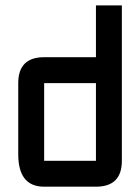

<svg xmlns="http://www.w3.org/2000/svg" viewBox="-20 -704 528 724"><path d="M439.5 -97.7Q439.5 0 341.8 0H146.5Q48.8 0 48.8 -122.1V-390.6Q48.8 -488.3 146.5 -488.3H341.8V-683.6H439.5ZM146.5 -97.7H341.8V-390.6H146.5Z"/></svg>

Font: BabelStone Runic Elder Futhark
Style: Regular
Weight: 400
Designer: Andrew West
Foundry: BabelStone
Version: Version 3.005 March 14, 2022